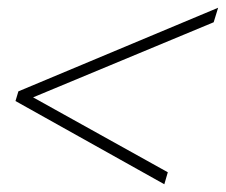

<svg xmlns="http://www.w3.org/2000/svg" viewBox="-20 -466 584 496"><path d="M413.5 -21 404.5 10 20 -205 27.5 -230 543.5 -446 532 -408.5 65.5 -214.5Z"/></svg>

Font: Newsreader 16pt Light
Style: Italic
Weight: 300
Italic angle: -17°
Designer: Hugues Gentile
Foundry: Production Type
Version: Version 1.003; ttfautohint (v1.8.3)